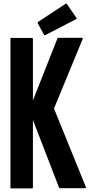

<svg xmlns="http://www.w3.org/2000/svg" viewBox="-20 -1048 561 1068"><path d="M457 -2.9Q456.1 -2 455.1 -2Q454.1 -1 453.1 -1Q406.2 -1 313.5 -1Q312.5 -1 310.5 -2Q309.6 -2.9 308.6 -3.9Q259.8 -129.9 163.1 -380.9Q163.1 -255.9 163.1 -4.9Q163.1 -2.9 161.1 -1Q160.2 0 157.2 0Q119.1 0 43 0Q40 0 39.1 -1Q38.1 -2.9 38.1 -4.9Q38.1 -108.4 38.1 -315.4Q38.1 -487.3 38.1 -832Q38.1 -834 39.1 -835.9Q40 -837.9 43 -836.9Q81.1 -836.9 157.2 -836.9Q160.2 -836.9 161.1 -835.9Q163.1 -834 163.1 -832Q163.1 -717.8 163.1 -489.3Q208 -604.5 299.8 -835Q300.8 -836.9 301.8 -836.9Q302.7 -837.9 304.7 -837.9Q347.7 -837.9 434.6 -837.9Q436.5 -837.9 437.5 -836.9Q438.5 -836.9 439.5 -835Q439.5 -834 440.4 -832Q440.4 -831.1 439.5 -830.1Q386.7 -701.2 280.3 -444.3Q339.8 -297.9 458 -6.8Q458 -5.9 458 -5.9Q458 -4.9 458 -4.9Q457 -3.9 457 -2.9ZM189.5 -918.9Q189.5 -919.9 189.5 -920.9Q189.5 -921.9 189.5 -922.9Q190.4 -924.8 191.4 -925.8Q243.2 -960 345.7 -1027.3Q346.7 -1028.3 348.6 -1028.3Q348.6 -1028.3 349.6 -1028.3Q351.6 -1027.3 352.5 -1025.4Q370.1 -999 405.3 -948.2Q406.2 -947.3 406.2 -946.3Q406.2 -944.3 406.2 -944.3Q406.2 -943.4 405.3 -942.4Q404.3 -941.4 403.3 -941.4Q346.7 -912.1 231.4 -852.5Q231.4 -852.5 231.4 -852.5Q230.5 -851.6 229.5 -851.6Q228.5 -851.6 226.6 -852.5Q225.6 -853.5 224.6 -855.5Q212.9 -876 189.5 -918.9Z"/></svg>

Font: Typeface
Style: Regular
Weight: 400
Version: Version 1.0